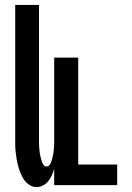

<svg xmlns="http://www.w3.org/2000/svg" viewBox="-20 -755 540 783"><path d="M129 8Q114 8 100.5 -0.5Q87 -9 78.5 -21.5Q70 -34 64 -48.5Q58 -63 54 -78Q50 -93 47.5 -108Q45 -123 43.5 -138.5Q42 -154 42 -169.5Q42 -185 42 -200V-735H139V-200Q139 -193 139 -186.5Q139 -180 139 -173Q139 -166 139.5 -159.5Q140 -153 140.5 -146Q141 -139 142 -132.5Q143 -126 144.5 -119.5Q146 -113 147.5 -106.5Q149 -100 151.5 -93.5Q154 -87 158.5 -81.5Q163 -76 170 -76Q177 -76 181.5 -81.5Q186 -87 188.5 -93.5Q191 -100 192.5 -106.5Q194 -113 195.5 -119.5Q197 -126 198 -132.5Q199 -139 199.5 -146Q200 -153 200.5 -159.5Q201 -166 201 -173Q201 -180 201 -186.5Q201 -193 201 -200V-520H299V-84H458V0H201V-66Q197 -53 191.5 -40.5Q186 -28 177.5 -17Q169 -6 156 1Q143 8 129 8Z"/></svg>

Font: Iosevka Term Curly
Style: Bold
Weight: 700
Designer: Belleve Invis
Foundry: Belleve Invis
Version: Version 32.3.0